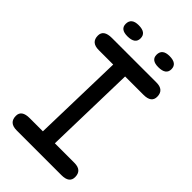

<svg xmlns="http://www.w3.org/2000/svg" viewBox="-269 -976 1085 1085"><g transform="rotate(45 273.0 -434.0)"><path d="M408.2 -887.7Q468.3 -887.7 468.3 -842.3Q468.3 -797.9 407.2 -797.9Q350.6 -797.9 350.6 -840.8Q350.6 -887.7 408.2 -887.7ZM161.6 -887.7Q221.7 -887.7 221.7 -842.3Q221.7 -797.9 160.6 -797.9Q104 -797.9 104 -840.8Q104 -887.7 161.6 -887.7ZM105.5 -729.5H461.4Q520.5 -729.5 521.5 -676.8Q522.5 -628.4 458.5 -628.4H312L298.3 -80.6H454.6Q513.7 -80.6 514.6 -27.8Q515.6 20.5 451.7 20.5H94.2Q32.7 20.5 32.7 -34.7Q32.7 -81.1 98.6 -80.6H202.6L216.8 -628.4H101.1Q39.6 -628.4 39.6 -683.1Q39.6 -729.5 105.5 -729.5Z"/></g></svg>

Font: Comic Relief
Style: Regular
Weight: 400
Designer: Jeff Davis
Foundry: Loudifier
Version: Version 1.0